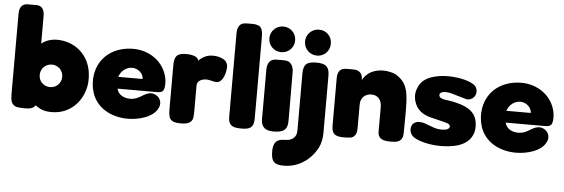

<svg xmlns="http://www.w3.org/2000/svg" viewBox="-57 -940 4016 1366"><g transform="rotate(5 1951.0 -257.0)"><path d="M380 -256C379 -208 342 -176 299 -176C254 -176 218 -211 219 -257C219 -301 254 -337 300 -337C344 -337 380 -302 380 -256ZM562 -323C537 -441 439 -516 321 -516C281 -516 241 -504 210 -479V-678C210 -714 196 -749 154 -749H91C47 -749 31 -717 31 -678V-107C31 -88 32 -61 39 -45C50 -24 68 -13 92 -12C104 -11 120 -10 137 -10C166 -10 196 -15 208 -38C248 -10 276 0 327 0C458 0 550 -97 567 -222C570 -256 569 -289 562 -323Z M867 -499C736 -499 626 -427 603 -294C596 -249 599 -205 613 -161C651 -50 759 0 870 0C942 0 1054 -25 1085 -100C1097 -126 1090 -158 1068 -177C1054 -189 1037 -195 1020 -195C1012 -195 1003 -193 994 -190C977 -184 961 -173 945 -164C922 -150 898 -143 874 -143C831 -143 790 -162 779 -207H1064C1068 -207 1072 -207 1076 -208C1100 -210 1111 -225 1113 -247C1116 -268 1115 -290 1111 -311C1087 -428 982 -499 867 -499ZM951 -291H777C790 -335 830 -364 871 -364C910 -364 951 -332 951 -291Z M1542 -430C1542 -451 1531 -471 1512 -481C1489 -495 1460 -500 1434 -500C1404 -500 1374 -490 1351 -471C1344 -466 1339 -461 1332 -455C1332 -489 1270 -495 1249 -495C1182 -495 1160 -476 1160 -407V-90C1160 -76 1161 -61 1164 -47C1170 -5 1213 0 1248 0C1278 0 1299 -4 1311 -13C1324 -21 1331 -32 1334 -46C1336 -59 1337 -74 1337 -88V-278C1337 -314 1374 -327 1404 -327C1428 -327 1452 -315 1476 -315C1524 -315 1542 -392 1542 -430Z M1588 -675V-77C1588 -8 1627 -1 1683 -1C1740 -1 1770 -14 1770 -80V-654C1770 -672 1770 -691 1765 -709C1760 -730 1745 -743 1723 -747C1719 -748 1713 -749 1709 -749C1689 -750 1668 -750 1649 -749C1604 -749 1588 -715 1588 -675Z M1822 -434V-79C1822 -18 1861 0 1908 0C1973 0 2011 -14 2011 -84L2010 -433C2010 -472 1992 -511 1947 -511C1926 -511 1906 -512 1885 -511C1839 -511 1822 -475 1822 -434ZM1917 -567C1968 -567 2008 -608 2008 -657V-660C2008 -709 1968 -750 1917 -750H1915C1865 -750 1824 -709 1824 -660V-657C1824 -608 1865 -567 1915 -567Z M2006 236C2108 236 2195 176 2242 88C2258 57 2266 19 2266 -22V-420C2266 -450 2265 -481 2239 -501C2227 -509 2204 -515 2175 -515C2103 -515 2080 -495 2080 -427V-29C2080 -10 2079 2 2073 13C2065 32 2047 44 2028 49C2007 53 1986 51 1963 56C1922 65 1914 106 1914 142C1914 216 1938 236 2006 236ZM2173 -565C2224 -565 2263 -606 2263 -656V-660C2263 -709 2224 -750 2173 -750H2170C2120 -750 2079 -709 2079 -660V-656C2079 -606 2120 -565 2170 -565Z M2326 -77C2326 -7 2365 -2 2421 -2C2432 -2 2444 -3 2455 -4C2470 -5 2482 -11 2491 -23C2503 -36 2505 -57 2505 -74V-242C2505 -246 2505 -251 2506 -255C2509 -296 2541 -323 2582 -323C2632 -323 2656 -287 2656 -240V-74C2656 -69 2656 -65 2656 -60C2659 -6 2705 -1 2748 -1C2782 -1 2818 -3 2831 -41C2834 -52 2835 -63 2835 -74C2836 -109 2836 -145 2836 -180C2836 -230 2837 -237 2835 -285C2831 -373 2820 -434 2741 -481C2729 -487 2715 -492 2701 -494C2685 -498 2669 -500 2653 -500C2590 -500 2535 -476 2505 -419V-424C2505 -464 2482 -489 2442 -489C2423 -489 2404 -490 2385 -489C2342 -489 2326 -458 2326 -419Z M3164 -323C3144 -327 3125 -329 3105 -332C3090 -335 3069 -340 3065 -356C3061 -368 3068 -376 3078 -381C3086 -385 3097 -386 3107 -386C3121 -386 3134 -384 3146 -381C3181 -371 3215 -361 3250 -351C3256 -349 3263 -348 3268 -348C3283 -348 3296 -354 3308 -365C3334 -390 3331 -435 3302 -456C3256 -489 3170 -500 3115 -500C3040 -500 2936 -482 2905 -402C2887 -363 2888 -323 2905 -283C2926 -235 2964 -212 3013 -198C3053 -187 3095 -180 3135 -167C3141 -166 3147 -163 3152 -158C3158 -151 3160 -142 3154 -134C3146 -121 3127 -120 3113 -118C3092 -117 3071 -119 3051 -125C3027 -133 3004 -142 2980 -151C2967 -155 2954 -158 2940 -158C2934 -158 2927 -158 2921 -156C2905 -151 2892 -142 2886 -127C2873 -97 2885 -62 2913 -44C2961 -14 3043 -1 3101 -1C3183 -1 3289 -14 3328 -98C3342 -128 3343 -159 3338 -192C3323 -281 3242 -306 3164 -323Z M3639 -499C3508 -499 3398 -427 3375 -294C3368 -249 3371 -205 3385 -161C3423 -50 3531 0 3642 0C3714 0 3826 -25 3857 -100C3869 -126 3862 -158 3840 -177C3826 -189 3809 -195 3792 -195C3784 -195 3775 -193 3766 -190C3749 -184 3733 -173 3717 -164C3694 -150 3670 -143 3646 -143C3603 -143 3562 -162 3551 -207H3836C3840 -207 3844 -207 3848 -208C3872 -210 3883 -225 3885 -247C3888 -268 3887 -290 3883 -311C3859 -428 3754 -499 3639 -499ZM3723 -291H3549C3562 -335 3602 -364 3643 -364C3682 -364 3723 -332 3723 -291Z"/></g></svg>

Font: Periwinkle
Style: Bold
Weight: 700
Version: Version 2.001